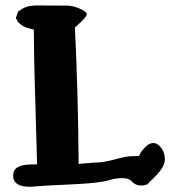

<svg xmlns="http://www.w3.org/2000/svg" viewBox="-20 -679 661 713"><path d="M120.1 -658.7 229.5 -658.2Q251.5 -657.7 276.9 -646.7Q302.2 -635.7 302.2 -625.5Q302.2 -615.2 258.3 -577.1Q270.5 -313.5 272 -70.3L331.1 -75.2Q363.8 -75.2 407 -87.2Q450.2 -99.1 471.2 -99.1Q492.2 -99.1 495.1 -100.1Q498 -101.1 500.5 -108.2Q502.9 -115.2 518.3 -131.6Q533.7 -147.9 549.3 -147.9Q564.9 -147.9 578.6 -129.9Q592.3 -111.8 592.3 -87.2Q592.3 -62.5 563.5 -31.2L526.4 6.3L509.3 9.8H498Q479.5 6.8 469.2 -5.4Q459 -17.6 433.8 -17.6Q408.7 -17.6 378.4 -8.3Q348.1 1 241.5 5.9Q134.8 10.7 117.4 12.7Q100.1 14.6 90.3 14.6Q29.3 14.6 28.8 -26.4V-27.3Q28.8 -68.4 96.7 -68.4H117.7L107.4 -432.6L105.5 -569.3L87.4 -573.7Q65.4 -579.1 47.4 -596.2L39.6 -611.3V-614.3L48.3 -638.2H51.3Q74.2 -658.7 117.7 -658.7Q119.1 -658.7 120.1 -658.7Z"/></svg>

Font: Drukaatie burti
Style: Bold
Weight: 700
Version: Version 0.14